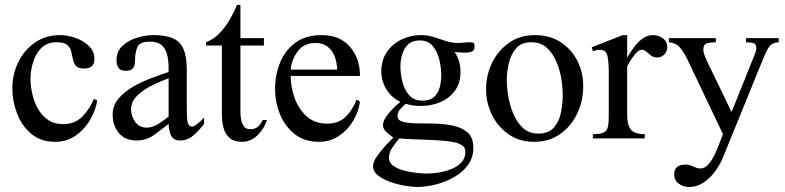

<svg xmlns="http://www.w3.org/2000/svg" viewBox="-20 -558 3164 774"><path d="M358.4 -159.2 372.1 -153.3Q365.2 -111.8 342.5 -73.5Q319.8 -35.2 284.2 -10.7Q248.5 13.7 202.6 13.7Q144 13.7 105.7 -18.8Q67.4 -51.3 48.6 -100.8Q29.8 -150.4 29.8 -201.7Q29.8 -258.3 53.5 -307.1Q77.1 -356 120.6 -386.2Q164.1 -416.5 223.1 -416.5Q250.5 -416.5 282.5 -405.8Q314.5 -395 337.6 -373.3Q360.8 -351.6 360.8 -319.3Q360.8 -299.8 349.6 -290.8Q338.4 -281.7 319.3 -281.7Q295.4 -281.7 286.1 -292.5Q276.9 -303.2 273.9 -319.1Q271 -335 267.1 -350.6Q263.2 -366.2 250.7 -377Q238.3 -387.7 208.5 -387.7Q169.9 -387.7 146.7 -364.5Q123.5 -341.3 113.3 -307.1Q103 -272.9 103 -240.2Q103 -210.4 110.4 -178.5Q117.7 -146.5 133.3 -119.1Q148.9 -91.8 173.8 -74.7Q198.7 -57.6 233.9 -57.6Q282.7 -57.6 312.3 -88.4Q341.8 -119.1 358.4 -159.2Z M802.7 -84V-58.6Q786.1 -36.1 761.7 -13.9Q737.3 8.3 706.5 8.3Q678.2 8.3 668.9 -13.2Q659.7 -34.7 659.7 -58.6Q630.4 -35.2 600.1 -13.4Q569.8 8.3 530.3 8.3Q484.4 8.3 459.2 -21.7Q434.1 -51.8 434.1 -96.2Q434.1 -132.8 458 -160.9Q481.9 -189 518.3 -209.5Q554.7 -230 593 -244.1Q631.3 -258.3 659.7 -267.6V-284.2Q659.7 -311.5 654.3 -335.7Q648.9 -359.9 632.8 -375Q616.7 -390.1 584 -390.1Q543.9 -390.1 534.2 -368.9Q524.4 -347.7 524.4 -314.5Q524.4 -294.9 516.6 -283.7Q508.8 -272.5 486.8 -272.5Q466.3 -272.5 458 -284.2Q449.7 -295.9 449.7 -314.5Q449.7 -351.1 474.1 -373.5Q498.5 -396 533 -406.2Q567.4 -416.5 597.7 -416.5Q674.3 -416.5 703.6 -385.3Q732.9 -354 732.9 -278.3V-140.6Q732.9 -123.5 733.2 -102.3Q733.4 -81.1 735.4 -69.8Q736.3 -61.5 740.7 -54.7Q745.1 -47.9 754.4 -47.9Q761.2 -47.9 771 -55.2Q780.8 -62.5 789.8 -71Q798.8 -79.6 802.7 -84ZM659.7 -87.9V-242.7Q629.9 -231.4 594.5 -214.4Q559.1 -197.3 533.7 -173.1Q508.3 -148.9 508.3 -116.7Q508.3 -90.3 524.9 -66.9Q541.5 -43.5 571.3 -43.5Q594.2 -43.5 617.9 -58.3Q641.6 -73.2 659.7 -87.9Z M1038.6 -74.2H1055.7Q1046.4 -41 1019 -13.7Q991.7 13.7 955.1 13.7Q923.3 13.7 905.8 -1.7Q888.2 -17.1 881.3 -41.7Q874.5 -66.4 874.5 -93.8V-374.5H810.5V-387.7Q841.3 -399.4 865 -424.1Q888.7 -448.7 906.2 -479.2Q923.8 -509.8 935.5 -538.1H949.2V-404.3H1043.9V-374.5H949.2V-104.5Q949.2 -91.3 952.1 -75.7Q955.1 -60.1 963.4 -48.6Q971.7 -37.1 988.3 -37.1Q1008.3 -37.1 1020 -47.4Q1031.7 -57.6 1038.6 -74.2Z M1418 -157.2 1431.2 -147.5Q1425.3 -106 1402.8 -69.1Q1380.4 -32.2 1345.2 -9.3Q1310.1 13.7 1265.6 13.7Q1207.5 13.7 1168.2 -17.3Q1128.9 -48.3 1108.9 -96.9Q1088.9 -145.5 1088.9 -198.2Q1088.9 -256.3 1109.4 -306.2Q1129.9 -356 1171.4 -386.2Q1212.9 -416.5 1276.4 -416.5Q1349.6 -416.5 1390.4 -369.9Q1431.2 -323.2 1431.2 -252H1151.9Q1151.9 -208.5 1167.5 -163.8Q1183.1 -119.1 1215.8 -89.4Q1248.5 -59.6 1299.3 -59.6Q1345.7 -59.6 1373.8 -87.6Q1401.9 -115.7 1418 -157.2ZM1151.9 -277.3H1338.9Q1338.9 -304.2 1329.8 -328.9Q1320.8 -353.5 1301.5 -369.1Q1282.2 -384.8 1251.5 -384.8Q1206.1 -384.8 1180.7 -351.6Q1155.3 -318.4 1151.9 -277.3Z M1893.1 -368.7Q1893.1 -354.5 1881.8 -350.1Q1870.6 -345.7 1856 -345.7Q1844.7 -345.7 1832.8 -346.7Q1820.8 -347.7 1812.5 -348.1Q1825.2 -331.1 1830.8 -309.8Q1836.4 -288.6 1836.4 -267.6Q1836.4 -222.7 1813.7 -192.1Q1791 -161.6 1754.9 -146.2Q1718.8 -130.9 1677.2 -130.9Q1662.1 -130.9 1646.7 -132.8Q1631.3 -134.8 1615.7 -139.6Q1604.5 -130.4 1593.5 -117.9Q1582.5 -105.5 1582.5 -90.3Q1582.5 -72.8 1604.5 -66.9Q1626.5 -61 1661.4 -60.8Q1696.3 -60.5 1735.4 -59.6Q1774.4 -58.6 1809.3 -50.8Q1844.2 -43 1866.2 -22.7Q1888.2 -2.4 1888.2 37.1Q1888.2 77.6 1866 107.7Q1843.8 137.7 1808.6 157.2Q1773.4 176.8 1734.4 186.3Q1695.3 195.8 1661.6 195.8Q1644.5 195.8 1615.2 191.2Q1585.9 186.5 1555.7 176.3Q1525.4 166 1504.6 149.9Q1483.9 133.8 1483.9 111.3Q1483.9 94.7 1499.8 71.8Q1515.6 48.8 1535.2 28.1Q1554.7 7.3 1565.4 -3.4Q1554.2 -11.2 1539.1 -24.4Q1523.9 -37.6 1523.9 -52.7Q1523.9 -69.3 1536.6 -87.6Q1549.3 -106 1565.9 -122.1Q1582.5 -138.2 1594.2 -147.5Q1558.6 -164.1 1537.8 -197.8Q1517.1 -231.4 1517.1 -270Q1517.1 -315.4 1539.6 -348.4Q1562 -381.3 1598.9 -398.9Q1635.7 -416.5 1678.2 -416.5Q1704.1 -416.5 1728.5 -408.7Q1752.9 -400.9 1777.1 -392.8Q1801.3 -384.8 1826.2 -384.8Q1837.4 -384.8 1849.1 -386.2Q1860.8 -387.7 1873 -387.7Q1884.3 -387.7 1888.7 -385.3Q1893.1 -382.8 1893.1 -368.7ZM1758.8 -255.4Q1758.8 -283.2 1751.5 -315.7Q1744.1 -348.1 1725.1 -371.6Q1706.1 -395 1671.4 -395Q1642.1 -395 1625.2 -378.9Q1608.4 -362.8 1601.3 -338.6Q1594.2 -314.5 1594.2 -289.6Q1594.2 -261.7 1601.8 -229.7Q1609.4 -197.8 1628.7 -175Q1647.9 -152.3 1683.1 -152.3Q1713.9 -152.3 1730.2 -167.5Q1746.6 -182.6 1752.7 -206.3Q1758.8 -230 1758.8 -255.4ZM1856 53.7Q1856 35.6 1842 27.3Q1828.1 19 1812.5 15.6Q1795.4 11.7 1766.6 9.3Q1737.8 6.8 1704.6 5.6Q1671.4 4.4 1640.6 3.2Q1609.9 2 1589.4 0Q1577.1 14.6 1562.5 35.6Q1547.9 56.6 1547.9 78.1Q1547.9 98.1 1565.9 110.8Q1584 123.5 1610.1 130.1Q1636.2 136.7 1661.4 139.2Q1686.5 141.6 1701.2 141.6Q1721.2 141.6 1747.3 137.7Q1773.4 133.8 1798.3 124Q1823.2 114.3 1839.6 97.2Q1856 80.1 1856 53.7Z M2331.1 -210Q2331.1 -151.4 2306.9 -100.3Q2282.7 -49.3 2238.3 -17.8Q2193.8 13.7 2131.8 13.7Q2073.7 13.7 2030.3 -16.6Q1986.8 -46.9 1963.1 -95.2Q1939.5 -143.6 1939.5 -198.2Q1939.5 -254.9 1963.6 -304.7Q1987.8 -354.5 2032 -385.5Q2076.2 -416.5 2136.2 -416.5Q2195.3 -416.5 2239 -388.7Q2282.7 -360.8 2306.9 -314Q2331.1 -267.1 2331.1 -210ZM2248.5 -175.3Q2248.5 -204.6 2242.7 -240.7Q2236.8 -276.9 2222.4 -310.5Q2208 -344.2 2183.6 -366Q2159.2 -387.7 2121.6 -387.7Q2081.5 -387.7 2060.3 -362.8Q2039.1 -337.9 2031 -302.5Q2022.9 -267.1 2022.9 -234.9Q2022.9 -206.1 2029.1 -169.4Q2035.2 -132.8 2049.6 -98.6Q2064 -64.5 2088.4 -42Q2112.8 -19.5 2149.9 -19.5Q2192.4 -19.5 2213.6 -44.7Q2234.9 -69.8 2241.7 -106Q2248.5 -142.1 2248.5 -175.3Z M2669.9 -367.2Q2669.9 -351.1 2658 -338.6Q2646 -326.2 2629.4 -326.2Q2614.7 -326.2 2604.5 -334Q2594.2 -341.8 2585.7 -349.6Q2577.1 -357.4 2566.9 -357.4Q2554.2 -357.4 2538.3 -337.6Q2522.5 -317.9 2508.3 -289.6V-93.8Q2508.3 -55.2 2522.9 -36.1Q2537.6 -17.1 2579.1 -17.1V0H2370.1V-17.1Q2400.4 -17.1 2413.8 -23.9Q2427.2 -30.8 2430.7 -46.9Q2434.1 -63 2434.1 -91.3V-266.1Q2434.1 -308.1 2428.7 -332.8Q2423.3 -357.4 2397.5 -357.4Q2385.3 -357.4 2370.1 -351.6L2365.2 -367.2L2490.2 -416.5H2508.3V-325.2Q2518.6 -343.8 2533.7 -365Q2548.8 -386.2 2568.8 -401.4Q2588.9 -416.5 2612.8 -416.5Q2634.3 -416.5 2652.1 -403.6Q2669.9 -390.6 2669.9 -367.2Z M3119.1 -404.3V-387.7Q3091.3 -385.7 3080.3 -369.1Q3069.3 -352.5 3059.1 -327.6L2894.5 76.7Q2883.3 104 2863.5 131.6Q2843.8 159.2 2816.9 177.5Q2790 195.8 2757.3 195.8Q2734.9 195.8 2716.3 182.6Q2697.8 169.4 2697.8 145.5Q2697.8 124 2710.2 114.7Q2722.7 105.5 2742.2 105.5Q2758.8 105.5 2774.7 113.3Q2790.5 121.1 2804.2 121.1Q2821.8 121.1 2836.4 103.8Q2851.1 86.4 2862.5 62Q2874 37.6 2882.1 15.1Q2890.1 -7.3 2894.5 -17.1L2749.5 -321.8Q2737.8 -345.7 2721.9 -365.2Q2706.1 -384.8 2676.3 -387.7V-404.3H2865.7V-387.7Q2849.1 -387.7 2832.3 -384Q2815.4 -380.4 2815.4 -358.4Q2815.4 -346.2 2820.6 -334Q2825.7 -321.8 2830.6 -310.5L2929.2 -106.4L3019.5 -331.1Q3022.9 -339.4 3025.9 -347.7Q3028.8 -356 3028.8 -363.8Q3028.8 -381.8 3015.1 -384.8Q3001.5 -387.7 2987.3 -387.7V-404.3Z"/></svg>

Font: Rohingya Solluk
Style: Regular
Weight: 400
Designer: SIL International
Foundry: SIL International
Version: Version 1.001